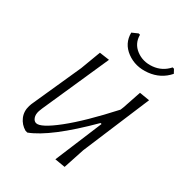

<svg xmlns="http://www.w3.org/2000/svg" viewBox="-189 -723 823 823"><g transform="rotate(45 223.0 -311.0)"><path d="M376 -630 391 -614Q365 -561 308.5 -539.5Q252 -518 201 -538Q150 -558 137 -610L162 -630H170Q181 -588 220.5 -572Q260 -556 303.5 -572Q347 -588 368 -630ZM152 -460 97 -110 95 -92Q94 -72 102.5 -59.5Q111 -47 123 -47Q150 -47 208 -125.5Q266 -204 338 -344L340 -360L346 -454L396 -459L348 -108L342 -1L291 4L324 -243H318Q207 -51 125 8H114Q85 0 67 -23Q49 -46 50 -78L51 -91L93 -351L103 -454Z"/></g></svg>

Font: Alegreya Sans SC Light
Style: Italic
Weight: 300
Italic angle: -7°
Designer: Juan Pablo del Peral
Foundry: Huerta Tipografica
Version: Version 2.007